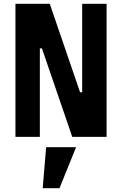

<svg xmlns="http://www.w3.org/2000/svg" viewBox="-20 -718 640 1007"><path d="M200 -464H189V0H61V-698H241L400 -234H411V-698H539V0H359ZM222 54H379L292 269H204Z"/></svg>

Font: Lilex Nerd Font
Style: Bold
Weight: 700
Designer: Mike Abbink, Paul van der Laan, Pieter van Rosmalen, Mikhael Khrustik
Foundry: Mikhael Khrustik
Version: Version 2.400; ttfautohint (v1.8.4.7-5d5b);Nerd Fonts 3.3.0